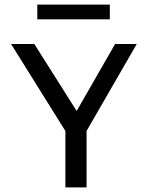

<svg xmlns="http://www.w3.org/2000/svg" viewBox="-20 -814 640 834"><path d="M264 0V-245L28 -623H129L313 -332L480 -623H574L356 -245V0ZM142 -730V-794H457V-730Z"/></svg>

Font: Inconsolata Expanded Medium
Style: Regular
Weight: 500
Width: 7
Monospace: yes
Designer: Raph Levien, Cyreal, Brenton Simpson
Foundry: Raph Levien, Cyreal, Google
Version: Version 3.001; ttfautohint (v1.8.2.53-6de2)